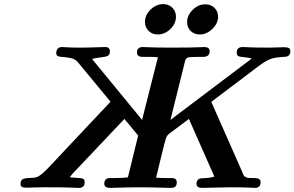

<svg xmlns="http://www.w3.org/2000/svg" viewBox="-20 -915 1434 935"><path d="M80.1 -20Q80.1 -39.1 94 -43.9Q107.9 -48.8 131.3 -48.8Q154.8 -48.8 167 -56.2Q186 -65.9 224.1 -106.9L461.9 -359.9Q508.8 -408.7 518.1 -419.9L369.1 -600.1Q368.2 -602.1 364 -606.4Q359.9 -610.8 358.4 -613Q356.9 -615.2 353 -618.7Q349.1 -622.1 345.9 -623.5Q342.8 -625 337.4 -627.9Q332 -630.9 325.9 -631.8Q319.8 -632.8 311.5 -634.5Q303.2 -636.2 293 -637.2Q292 -637.2 283.4 -637.7Q274.9 -638.2 272.5 -638.7Q270 -639.2 263.9 -641.1Q257.8 -643.1 255.9 -647Q253.9 -650.9 253.9 -658.2Q253.9 -668 260.5 -677Q267.1 -686 282.2 -686Q284.2 -686 305.7 -684.6Q327.1 -683.1 368.2 -683.1Q411.1 -683.1 448.5 -684.6Q485.8 -686 492.2 -686Q515.1 -686 515.1 -665Q515.1 -648.9 505.6 -643.6Q496.1 -638.2 470.5 -635.5Q444.8 -632.8 428.2 -627.9L671.9 -331.1L749 -636.2Q731 -638.2 693.8 -638.2H673.8Q647 -638.2 647 -659.2Q647 -686 675.8 -686Q679.7 -686 697.3 -685.1Q714.8 -684.1 745.4 -683.6Q775.9 -683.1 812 -683.1Q865.2 -683.1 902.1 -683.6Q939 -684.1 954.6 -685.1Q970.2 -686 973.1 -686Q1001 -686 1001 -666Q1001 -639.2 972.2 -638.2H958Q906.2 -638.2 895.5 -635Q884.8 -631.8 880.9 -616.2L810.1 -331.1L1206.1 -629.9Q1189.9 -634.8 1168.5 -636.5Q1147 -638.2 1139.9 -642.1Q1132.8 -646 1132.8 -659.2Q1132.8 -686 1162.1 -686Q1166 -686 1182.6 -685.1Q1199.2 -684.1 1228 -683.6Q1256.8 -683.1 1291 -683.1Q1308.1 -683.1 1332 -684.1Q1356 -685.1 1361.8 -685.1Q1379.9 -685.1 1387 -680.9Q1394 -676.8 1394 -666Q1394 -638.2 1363.8 -638.2Q1318.8 -636.2 1294.9 -626.7Q1271 -617.2 1233.9 -588.9L1008.8 -418.9L1149.9 -100.1Q1152.8 -94.2 1157 -83.7Q1161.1 -73.2 1162.6 -70.1Q1164.1 -66.9 1166.5 -61.5Q1168.9 -56.2 1172.4 -55.2Q1175.8 -54.2 1179 -51.5Q1182.1 -48.8 1189.5 -48.8Q1196.8 -48.8 1202.9 -48.3Q1209 -47.9 1222.2 -47.9Q1249 -47.9 1249 -27.8Q1249 0 1221.2 0Q1218.3 0 1202.6 -1Q1187 -2 1160.9 -2.4Q1134.8 -2.9 1104 -2.9Q1071.8 -2.9 1028.3 -1.5Q984.9 0 963.9 0Q937 0 937 -20Q937 -38.1 951.2 -44.9Q956.1 -46.9 980.5 -47.9Q1004.9 -48.8 1023.9 -55.2L899.9 -335.9Q893.1 -331.1 807.1 -266.1Q806.2 -265.1 803.2 -263.2Q793.5 -256.3 787.8 -240.2Q782.2 -224.1 765.1 -152.8Q751 -92.8 740.2 -49.8Q759.3 -47.9 797.9 -47.9H816.9Q840.8 -47.9 840.8 -26.9Q840.8 0 814 0H811Q714.8 -2.9 662.1 -2.9Q603 -2.9 516.1 0Q488.3 0 487.8 -20Q487.8 -47.9 516.1 -47.9H533.2Q584 -47.9 603 -51.8L652.8 -254.9L585.9 -335.9L353 -89.8Q332 -69.8 319.8 -51.8Q334 -49.8 356.4 -48.8Q378.9 -47.9 385.5 -43.9Q392.1 -40 392.1 -26.9Q392.1 0 363.8 0Q359.9 0 322.5 -1.5Q285.2 -2.9 212.9 -2.9H186Q168 -2.9 143.6 -2Q119.1 -1 111.8 -1Q93.8 -1 86.9 -4.9Q80.1 -8.8 80.1 -20ZM686 -808.1Q686 -842.3 713.6 -868.7Q741.2 -895 774.9 -895Q801.8 -895 819.3 -877.4Q836.9 -859.9 836.9 -834Q836.9 -799.8 809.6 -773.4Q782.2 -747.1 748 -747.1Q721.2 -747.1 703.6 -764.6Q686 -782.2 686 -808.1ZM891.1 -807.1Q891.1 -839.4 918 -866.7Q944.8 -894 980 -894Q1006.8 -894 1024.4 -877Q1042 -859.9 1042 -834Q1042 -800.8 1013.9 -773.9Q985.8 -747.1 953.1 -747.1Q926.3 -747.1 908.7 -764.2Q891.1 -781.2 891.1 -807.1Z"/></svg>

Font: CMU Serif
Style: BoldItalic
Weight: 700
Italic angle: -14.04°
Version: Version 0.7.0